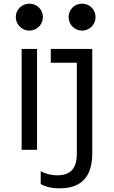

<svg xmlns="http://www.w3.org/2000/svg" viewBox="-20 -817 620 1047"><path d="M98 0H182V-550H98ZM483 19V-550H257V-475H399V19C399 77 384 139 293 139C259 139 228 130 202 117V187C225 200 259 210 306 210C453 210 483 111 483 19ZM66 -724C66 -683 100 -650 140 -650C181 -650 214 -683 214 -724C214 -765 181 -797 140 -797C100 -797 66 -765 66 -724ZM354 -724C354 -683 387 -650 427 -650C469 -650 501 -683 501 -724C501 -765 469 -797 427 -797C387 -797 354 -765 354 -724Z"/></svg>

Font: CommitMono-dimboump
Style: Regular
Weight: 400
Monospace: yes
Designer: Eigil Nikolajsen
Foundry: Eigil Nikolajsen
Version: Version 1.143